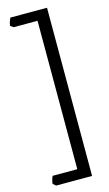

<svg xmlns="http://www.w3.org/2000/svg" viewBox="-141 -829 591 1041"><g transform="rotate(-15 154.0 -309.0)"><path d="M37 163 21 149Q22 138 25.5 125.5Q29 113 33 107H171V-726H37L20 -738Q21 -749 25 -761Q29 -773 33 -781H239V163Z"/></g></svg>

Font: ChillKai
Style: Regular
Weight: 400
Designer: ChillType
Foundry: 寒蝉字型
Version: Version 2.000